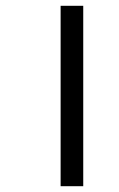

<svg xmlns="http://www.w3.org/2000/svg" viewBox="-20 -642 411 662"><path d="M189 -622V0H267V-622Z"/></svg>

Font: Noto Sans Devanagari UI SemiCondensed
Style: Regular
Weight: 400
Width: 4
Designer: Jelle Bosma - Monotype Design Team
Foundry: Monotype Imaging Inc.
Version: Version 2.003